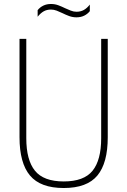

<svg xmlns="http://www.w3.org/2000/svg" viewBox="-20 -935 639 964"><path d="M300 9Q183 9 130.5 -53.8Q78 -116.5 78 -246V-740H112V-241Q112 -131.5 155.5 -77.8Q199 -24 300 -24Q401.5 -24 444.8 -77.8Q488 -131.5 488 -241V-740H521V-246Q521 -116.5 469 -53.8Q417 9 300 9ZM364 -848Q344.5 -848 327 -854.5Q309.5 -861 293.5 -869Q279 -876 264.8 -881.5Q250.5 -887 236 -887Q215 -887 199.2 -878Q183.5 -869 169 -851V-884Q180.5 -898.5 197.5 -906.8Q214.5 -915 236 -915Q255.5 -915 273 -908.5Q290.5 -902 306.5 -894Q321 -887.5 335.2 -881.8Q349.5 -876 364 -876Q385 -876 401 -885Q417 -894 431 -912V-879Q420 -865 403 -856.5Q386 -848 364 -848Z"/></svg>

Font: Encode Sans Condensed Thin
Style: Regular
Weight: 100
Width: 3
Designer: Multiple Designers
Foundry: Impallari Type
Version: Version 3.000; ttfautohint (v1.8.3) -l 8 -r 50 -G 200 -x 14 